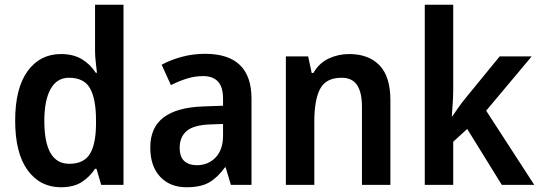

<svg xmlns="http://www.w3.org/2000/svg" viewBox="-20 -780 2276 810"><path d="M237 10Q149 10 96.5 -62Q44 -134 44 -271Q44 -408 96.5 -480Q149 -552 237 -552Q289 -552 325 -530.5Q361 -509 384 -473H389Q387 -492 384 -517.5Q381 -543 381 -566V-760H501V0H407L387 -68H381Q358 -33 324 -11.5Q290 10 237 10ZM272 -89Q333 -89 358.5 -129.5Q384 -170 385 -253V-274Q385 -362 360 -407Q335 -452 271 -452Q220 -452 193.5 -404.5Q167 -357 167 -270Q167 -89 272 -89Z M845 -553Q1041 -553 1041 -364V0H954L932 -74H929Q898 -31 862.5 -10.5Q827 10 767 10Q697 10 655.5 -34.5Q614 -79 614 -158Q614 -242 670 -284.5Q726 -327 837 -331L921 -334V-363Q921 -413 899.5 -436Q878 -459 837 -459Q802 -459 768.5 -448.5Q735 -438 701 -421L662 -507Q701 -528 748 -540.5Q795 -553 845 -553ZM864 -255Q795 -252 766.5 -226.5Q738 -201 738 -157Q738 -118 757.5 -100.5Q777 -83 810 -83Q858 -83 889.5 -115.5Q921 -148 921 -209V-257Z M1453 -552Q1535 -552 1581 -504.5Q1627 -457 1627 -357V0H1507V-330Q1507 -390 1486.5 -421Q1466 -452 1421 -452Q1356 -452 1331 -406Q1306 -360 1306 -267V0H1186V-542H1280L1295 -472H1302Q1326 -514 1366.5 -533Q1407 -552 1453 -552Z M1892 -403Q1892 -374 1890 -345.5Q1888 -317 1886 -289H1888Q1901 -308 1915 -328Q1929 -348 1944 -366L2088 -542H2223L2031 -313L2234 0H2097L1951 -236L1892 -182V0H1772V-760H1892Z"/></svg>

Font: Noto Sans Gujarati SemiCondensed SemiBold
Style: Regular
Weight: 600
Width: 4
Designer: Jelle Bosma - Monotype Design Team, Universal Thirst
Foundry: Monotype Imaging Inc.
Version: Version 2.106; ttfautohint (v1.8.4.7-5d5b)